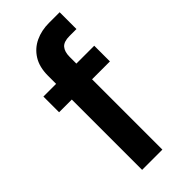

<svg xmlns="http://www.w3.org/2000/svg" viewBox="-242 -811 861 861"><g transform="rotate(-45 188.5 -380.5)"><path d="M342.3 -545.5V-446H229V0H100.5V-446H19.9V-545.5H100.5V-596.9Q100.5 -652 123.4 -688.6Q146.3 -725.1 185 -743.3Q223.7 -761.4 271 -761.4H338.8V-654.8H294.7Q258.2 -654.8 243.6 -637.6Q229 -620.4 229 -588.4V-545.5Z"/></g></svg>

Font: Inter Zeller Semi Bold
Style: Regular
Weight: 600
Designer: Rasmus Andersson; Joe Bland
Foundry: zeller
Version: Version 3.015;git-dec3a8cb1